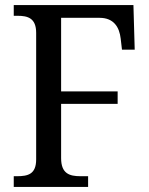

<svg xmlns="http://www.w3.org/2000/svg" viewBox="-20 -734 587 754"><path d="M34 0H326V-42H296C253 -42 220 -52 220 -113V-326H442V-375H220V-664H371C427 -664 449 -627 454 -582L459 -539H509L504 -714H34V-672H49C89 -672 122 -663 122 -605V-108C122 -50 90 -42 47 -42H34Z"/></svg>

Font: Noto Serif Lao SemiCondensed
Style: Regular
Weight: 400
Width: 4
Designer: Monotype Design Team
Foundry: Monotype Imaging Inc.
Version: Version 2.003